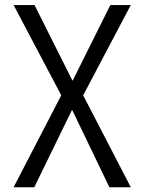

<svg xmlns="http://www.w3.org/2000/svg" viewBox="-20 -540 586 779"><path d="M510.7 219.7H423.8L273.4 -92.8H271.5L119.1 219.7H35.2L228.5 -153.3L35.2 -519.5H120.1L273.4 -213.9H275.4L427.7 -519.5H510.7L317.4 -153.3Z"/></svg>

Font: Mgen+ 1c regular
Style: Regular
Weight: 400
Designer: [Source Han Sans]
Ryoko NISHIZUKA  (kana & ideographs); Paul D. Hunt (Latin, Greek & Cyrillic); Wenlong ZHANG  (bopomofo
Version: Version 1.059.20150602